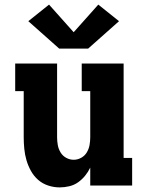

<svg xmlns="http://www.w3.org/2000/svg" viewBox="-20 -806 640 834"><path d="M239 8Q214 8 189.5 0Q165 -8 146 -24.5Q127 -41 114.5 -63.5Q102 -86 95 -110Q88 -134 85.5 -159.5Q83 -185 83 -210V-410H46V-530H228V-210Q228 -193 231 -176Q234 -159 243 -144Q252 -129 267.5 -120.5Q283 -112 300 -112Q317 -112 332.5 -120.5Q348 -129 357 -144Q366 -159 369 -176Q372 -193 372 -210V-410H335V-530H517V-120H554V0H372V-78Q363 -59 349.5 -42.5Q336 -26 319 -14Q302 -2 281 3Q260 8 239 8ZM237 -595 103 -714 193 -786 300 -666 407 -786 497 -714 363 -595Z"/></svg>

Font: Iosevka Curly Slab HvEx
Style: Regular
Weight: 900
Width: 7
Monospace: yes
Designer: Belleve Invis
Foundry: Belleve Invis
Version: Version 11.1.0; ttfautohint (v1.8.3)